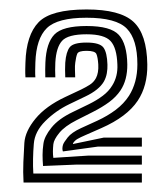

<svg xmlns="http://www.w3.org/2000/svg" viewBox="-20 -825 356 406"><path d="M113 -504.8Q110.8 -510.5 113.2 -518.8Q114.8 -523.8 123 -534.2Q131.2 -544.8 151.2 -554L185.8 -569.8Q207.5 -579.8 224.8 -592.8Q242 -605.8 252.8 -622.5Q270.5 -650.5 270.5 -688.8Q270.5 -741.8 248.1 -764.6Q225.8 -787.5 163 -787.5Q101.5 -787.5 79 -765.5Q56.5 -743.5 54.8 -692.8Q54.5 -685 54.4 -676.5Q54.2 -668 54.8 -661.5H33.8Q33.2 -670.8 33.4 -678.6Q33.5 -686.5 33.8 -692.8Q35.5 -751 61.6 -778Q87.8 -805 163 -805Q233.8 -805 262.1 -779Q290.5 -753 291.5 -688.8Q292.2 -643.5 271.2 -612Q248.5 -578 194.5 -554.2L159.5 -538.8Q149.5 -534.5 143.9 -531.2Q138.2 -528 134.5 -522.2Q134 -521.5 134.5 -520.5L199.2 -534H280V-515H187ZM71 -474Q70 -485.8 70 -497.2Q70 -508.8 71.8 -521Q73.8 -536.5 88.8 -555.1Q103.8 -573.8 134 -588.2L168.2 -604.8Q184.5 -612.8 197.2 -622.4Q210 -632 217.2 -644Q229.5 -663.5 228.2 -688.8Q227 -723.8 213.9 -738.1Q200.8 -752.5 163 -752.5Q123.8 -752.5 111.2 -738.6Q98.8 -724.8 97 -692.8Q96.8 -684.8 96.6 -676.8Q96.5 -668.8 97 -661.5H75.8Q75.5 -670.5 75.6 -678.2Q75.8 -686 76 -693Q77.8 -734.2 95.1 -752.1Q112.5 -770 163 -770Q214.2 -770 231.4 -751.1Q248.5 -732.2 249.2 -688.8Q249.5 -655.8 234.8 -633.8Q225.5 -620 210.8 -609.1Q196 -598.2 176.2 -588.2L141.8 -570.8Q117 -558.2 105.4 -544Q93.8 -529.8 92.8 -520Q92 -512.2 91.9 -505.1Q91.8 -498 92.8 -491.2L167 -496H280V-477H143ZM29.8 -439Q28.5 -461.5 29.4 -482.1Q30.2 -502.8 31.5 -522.8Q33.2 -547.5 55 -574Q76.8 -600.5 117.8 -619.8L151.8 -635.8Q160.5 -640 169.4 -645.5Q178.2 -651 183 -660Q188.8 -671 187.8 -688.8Q186.8 -704.2 183.8 -710.9Q180.8 -717.5 163 -717.5Q146 -717.5 143.4 -711.4Q140.8 -705.2 139.2 -692.8Q138.2 -685.8 138.5 -678Q138.8 -670.2 139 -661.5H118Q117.5 -669.2 117.6 -677.8Q117.8 -686.2 118 -692.5Q119.8 -715.5 127.5 -725.2Q135.2 -735 163 -735Q191 -735 198.8 -724.4Q206.5 -713.8 207.2 -688.2Q207.5 -679.5 205.9 -670.1Q204.2 -660.8 199.8 -652.8Q189.5 -634.8 160.5 -621L126.8 -604.8Q98 -591 75.8 -568.9Q53.5 -546.8 51.5 -520.8Q50.2 -505.5 49.9 -489.5Q49.5 -473.5 50.5 -458H280V-439Z"/></svg>

Font: Big Shoulders Inline Display Black
Style: Regular
Weight: 900
Designer: Patric King
Foundry: XO Type Co
Version: Version 1.000